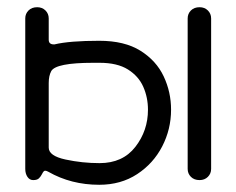

<svg xmlns="http://www.w3.org/2000/svg" viewBox="-20 -499 655 532"><path d="M533 0Q518 0 509 -9Q500 -18 500 -31V-448Q500 -461 509 -470Q518 -479 533 -479Q547 -479 556 -470Q565 -461 565 -448V-31Q565 -18 556 -9Q547 0 533 0ZM255 13Q177 13 114 -23Q109 -26 105 -26Q103 -26 101 -24Q99 -22 96 -16Q93 -10 88 -5Q83 0 72 0Q62 0 56 -9Q50 -18 50 -31V-448Q50 -461 59 -470Q68 -479 83 -479Q97 -479 106 -470Q115 -461 115 -448V-389Q115 -376 129 -376H131Q173 -386 255 -386Q325 -386 369 -358.5Q413 -331 433.5 -287.5Q454 -244 454 -195Q454 -141 429.5 -93.5Q405 -46 360 -16.5Q315 13 255 13ZM256 -47Q320 -47 355 -92Q390 -137 390 -195Q390 -229 377 -258.5Q364 -288 334.5 -306.5Q305 -325 256 -325H238Q135 -325 122 -302Q115 -289 115 -269V-90Q115 -67 161.5 -57Q208 -47 256 -47Z"/></svg>

Font: Gardens CM
Style: Regular
Weight: 400
Designer: Created by: Aleksander Shevchuk, 2010. Modifed by: Daren Olsen, 2020.
Foundry: High-Logic / FontCreator v.13.0.0 build 2663 (64-bit)
Version: Version 3.003 Ukrainian, initial release